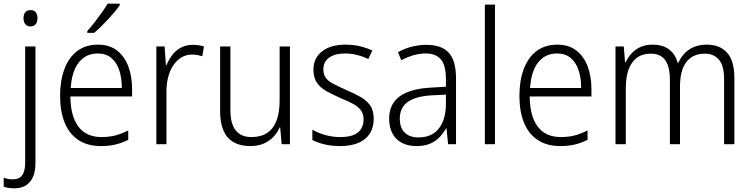

<svg xmlns="http://www.w3.org/2000/svg" viewBox="-56 -785 4092 1045"><path d="M22 240Q4 240 -10.5 237.5Q-25 235 -36 231V182Q-24 187 -11 189Q2 191 16 191Q48 191 64.5 169Q81 147 81 100V-532H137V101Q137 148 123 179Q109 210 83.5 225Q58 240 22 240ZM72 -686Q72 -706 81.5 -718Q91 -730 110 -730Q129 -730 138.5 -718Q148 -706 148 -686Q148 -665 138 -653Q128 -641 110 -641Q92 -641 82 -653Q72 -665 72 -686Z M477 -542Q540 -542 581 -510Q622 -478 642.5 -423.5Q663 -369 663 -300V-260H327Q328 -152 371 -95.5Q414 -39 496 -39Q537 -39 570.5 -47.5Q604 -56 642 -75V-24Q608 -7 573 1.5Q538 10 493 10Q420 10 370 -23.5Q320 -57 295.5 -118.5Q271 -180 271 -263Q271 -346 294.5 -409Q318 -472 364 -507Q410 -542 477 -542ZM476 -494Q413 -494 374 -446.5Q335 -399 329 -306H607Q607 -361 593 -403Q579 -445 550 -469.5Q521 -494 476 -494ZM596 -757Q585 -741 568.5 -721Q552 -701 532.5 -680Q513 -659 493.5 -640Q474 -621 456 -606H419V-616Q439 -638 459 -664Q479 -690 498 -716.5Q517 -743 530 -765H596Z M992 -541Q1008 -541 1024 -539Q1040 -537 1054 -532L1045 -479Q1032 -483 1018.5 -485.5Q1005 -488 989 -488Q957 -488 931.5 -472.5Q906 -457 887.5 -430Q869 -403 859.5 -366.5Q850 -330 850 -287V0H795V-532H840L847 -430H850Q862 -460 881.5 -485.5Q901 -511 929 -526Q957 -541 992 -541Z M1522 -532V0H1477L1469 -91H1466Q1454 -63 1432 -40Q1410 -17 1379 -3.5Q1348 10 1306 10Q1251 10 1214.5 -11.5Q1178 -33 1160 -75Q1142 -117 1142 -180V-532H1198V-187Q1198 -111 1227 -75Q1256 -39 1313 -39Q1364 -39 1398 -61.5Q1432 -84 1449 -128.5Q1466 -173 1466 -241V-532Z M1978 -138Q1978 -92 1957 -58.5Q1936 -25 1895 -7.5Q1854 10 1795 10Q1747 10 1709 0.5Q1671 -9 1644 -23V-79Q1675 -61 1714.5 -50Q1754 -39 1796 -39Q1862 -39 1892.5 -64.5Q1923 -90 1923 -136Q1923 -164 1909 -183.5Q1895 -203 1867.5 -218.5Q1840 -234 1798 -251Q1755 -270 1721.5 -288.5Q1688 -307 1669 -334.5Q1650 -362 1650 -406Q1650 -469 1697 -505.5Q1744 -542 1824 -542Q1866 -542 1902.5 -533.5Q1939 -525 1970 -510L1949 -464Q1922 -477 1889 -485.5Q1856 -494 1822 -494Q1767 -494 1735.5 -471.5Q1704 -449 1704 -408Q1704 -379 1718 -360.5Q1732 -342 1760.5 -327.5Q1789 -313 1829 -295Q1871 -277 1905 -258Q1939 -239 1958.5 -211.5Q1978 -184 1978 -138Z M2265 -541Q2348 -541 2387 -497.5Q2426 -454 2426 -358V0H2383L2374 -87H2372Q2356 -59 2335 -37Q2314 -15 2283.5 -2.5Q2253 10 2210 10Q2163 10 2129.5 -8.5Q2096 -27 2079 -60.5Q2062 -94 2062 -139Q2062 -219 2119.5 -260.5Q2177 -302 2287 -308L2371 -313V-352Q2371 -430 2343.5 -462Q2316 -494 2261 -494Q2228 -494 2195 -484.5Q2162 -475 2128 -457L2110 -501Q2144 -520 2183.5 -530.5Q2223 -541 2265 -541ZM2293 -266Q2206 -261 2163 -230Q2120 -199 2120 -139Q2120 -89 2147 -63Q2174 -37 2221 -37Q2294 -37 2332 -85Q2370 -133 2371 -217V-270Z M2638 0H2583V-760H2638Z M2977 -542Q3040 -542 3081 -510Q3122 -478 3142.5 -423.5Q3163 -369 3163 -300V-260H2827Q2828 -152 2871 -95.5Q2914 -39 2996 -39Q3037 -39 3070.5 -47.5Q3104 -56 3142 -75V-24Q3108 -7 3073 1.5Q3038 10 2993 10Q2920 10 2870 -23.5Q2820 -57 2795.5 -118.5Q2771 -180 2771 -263Q2771 -346 2794.5 -409Q2818 -472 2864 -507Q2910 -542 2977 -542ZM2976 -494Q2913 -494 2874 -446.5Q2835 -399 2829 -306H3107Q3107 -361 3093 -403Q3079 -445 3050 -469.5Q3021 -494 2976 -494Z M3791 -542Q3862 -542 3901.5 -498Q3941 -454 3941 -359V0H3885V-355Q3885 -427 3857 -460Q3829 -493 3781 -493Q3715 -493 3680 -448Q3645 -403 3645 -313V0H3590V-352Q3590 -402 3577.5 -433.5Q3565 -465 3542 -479Q3519 -493 3486 -493Q3441 -493 3410.5 -470.5Q3380 -448 3365 -406Q3350 -364 3350 -304V0H3294V-532H3339L3346 -447H3350Q3362 -473 3381.5 -494.5Q3401 -516 3429.5 -529Q3458 -542 3496 -542Q3551 -542 3585.5 -516Q3620 -490 3632 -444H3636Q3657 -490 3696 -516Q3735 -542 3791 -542Z"/></svg>

Font: Noto Sans Hebrew SemiCondensed Light
Style: Regular
Weight: 300
Width: 4
Designer: Monotype Design Team
Foundry: Monotype Imaging Inc.
Version: Version 2.003